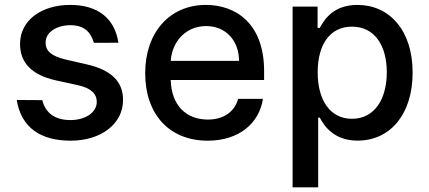

<svg xmlns="http://www.w3.org/2000/svg" viewBox="-20 -573 1780 797"><path d="M369.7 -395.2 471.6 -395.6C456 -497.2 386 -552.6 271.7 -552.6C150.6 -552.6 63.2 -487.6 63.2 -391C63.2 -313.6 110.1 -262.1 212.4 -239.3L304.7 -219.1C357.2 -207.4 381.7 -183.9 381.7 -149.9C381.7 -107.6 336.6 -74.6 272.7 -74.6C209.9 -74.6 169.4 -101.9 155.5 -157.3L49.4 -158C68.5 -40.5 152 11 273.4 11C399.5 11 490.8 -58.9 490.8 -157.7C490.8 -234.7 441.8 -282.3 341.6 -305.4L255 -325.3C195 -339.5 169 -359.7 169.4 -396.7C169 -438.6 214.5 -468.4 272.4 -468.4C335.2 -468.4 358.7 -433.2 369.7 -395.2Z M842.3 11C973.4 11 1056.5 -62.5 1071.4 -162.6H968.4C953.8 -108.7 907.7 -76.7 843.4 -76.7C752.5 -76.7 691.8 -135.3 688.6 -240.8H1076.3V-278.4C1076.3 -475.5 958.5 -552.6 834.9 -552.6C682.9 -552.6 582.7 -436.8 582.7 -269.2C582.7 -99.8 681.5 11 842.3 11ZM688.9 -320.3C693.5 -397.7 749.3 -464.8 835.6 -464.8C918 -464.8 971.9 -403.8 972.3 -320.3Z M1194.6 204.5H1300.8V-84.9H1307.2C1326.3 -50.1 1365.4 10.7 1464.8 10.7C1596.9 10.7 1692.8 -95.2 1692.8 -271.7C1692.8 -448.5 1595.5 -552.6 1463.8 -552.6C1362.6 -552.6 1326 -490.8 1307.2 -457H1298.3V-545.5H1194.6ZM1298.7 -272.7C1298.7 -386.7 1348.4 -462.4 1441.1 -462.4C1537.3 -462.4 1585.6 -381 1585.6 -272.7C1585.6 -163.4 1535.9 -79.9 1441.1 -79.9C1349.8 -79.9 1298.7 -158 1298.7 -272.7Z"/></svg>

Font: Magic Ui Pro Medium
Style: Regular
Weight: 500
Designer: Stefan Endress, Andreas Faust
Version: Version 1.000;FEAKit 1.0